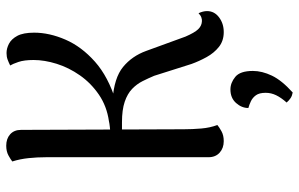

<svg xmlns="http://www.w3.org/2000/svg" viewBox="-196 -548 983 632"><g transform="rotate(-90 296.0 -232.5)"><path d="M506 12Q477 12 457 -4Q437 -20 423.5 -44.5Q410 -69 401 -94L362 -217Q354 -236 344.5 -255Q335 -274 319 -289.5Q303 -305 276.5 -314Q250 -323 209 -323H175L174 -361Q183 -362 193.5 -363Q204 -364 213 -366Q262 -373 300 -399Q338 -425 363.5 -461.5Q389 -498 401.5 -538Q414 -578 414 -614Q414 -645 407.5 -664Q401 -683 396 -691Q406 -696 415.5 -699.5Q425 -703 437 -703Q452 -703 467.5 -695Q483 -687 493.5 -667.5Q504 -648 504 -612Q504 -562 481 -509Q458 -456 408.5 -412Q359 -368 278 -343L282 -354Q355 -349 391 -319.5Q427 -290 444 -243L491 -114Q504 -84 515 -72.5Q526 -61 540 -60Q546 -59 553.5 -61.5Q561 -64 568 -71Q575 -56 575 -43Q575 -19 554.5 -3.5Q534 12 506 12ZM147 12Q124 12 109 -1.5Q94 -15 94 -38V-572Q94 -602 91 -630.5Q88 -659 80 -684Q86 -689 99.5 -696.5Q113 -704 132 -704Q155 -704 169.5 -691Q184 -678 184 -655L186 -120Q186 -91 188.5 -62Q191 -33 200 -9Q193 -3 179.5 4.5Q166 12 147 12ZM307 239Q296 237 288.5 232Q281 227 274 219Q290 201 298 184.5Q306 168 306 150Q306 129 298 118Q290 107 278.5 101.5Q267 96 256 93Q256 71 272.5 52.5Q289 34 317 34Q339 34 358.5 50Q378 66 378 108Q378 138 362.5 170.5Q347 203 307 239Z"/></g></svg>

Font: Arima Medium
Style: Regular
Weight: 500
Designer: Joana Correia and Natanael Gama
Foundry: NDISCOVER
Version: Version 1.101;gftools[0.9.23]